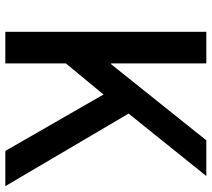

<svg xmlns="http://www.w3.org/2000/svg" viewBox="-56 -720 777 704"><g transform="rotate(90 332.0 -368.5)"><path d="M97 0V-737H213V-388H216L495 -737H626L397 -452L663 0H534L327 -360L213 -222V0Z"/></g></svg>

Font: Noto Sans SC Thin Medium
Style: Regular
Weight: 500
Version: Version 2.004-H2;hotconv 1.0.118;makeotfexe 2.5.65603